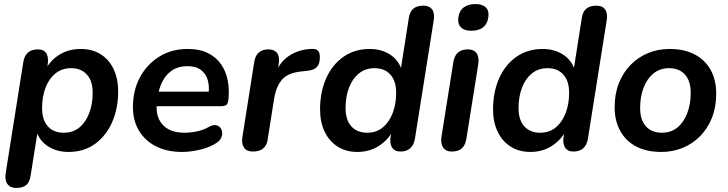

<svg xmlns="http://www.w3.org/2000/svg" viewBox="-20 -741 3597 949"><path d="M60 188Q31 188 17 169Q3 150 8 116L95 -433Q100 -465 118 -481Q136 -497 167 -497Q196 -497 208.5 -478Q221 -459 216 -424L207 -368L205 -398Q233 -447 277.5 -473Q322 -499 379 -499Q435 -499 476.5 -473.5Q518 -448 541 -400.5Q564 -353 564 -288Q564 -205 534.5 -137.5Q505 -70 450 -30Q395 10 318 10Q262 10 218.5 -17Q175 -44 158 -97H167L131 129Q126 160 109 174Q92 188 60 188ZM295 -85Q341 -85 372.5 -111Q404 -137 421 -182Q438 -227 438 -282Q438 -341 409.5 -372.5Q381 -404 331 -404Q286 -404 254 -378Q222 -352 205 -307.5Q188 -263 188 -207Q188 -148 216.5 -116.5Q245 -85 295 -85Z M880 10Q806 10 751.5 -17.5Q697 -45 667 -95Q637 -145 637 -212Q637 -294 671.5 -358.5Q706 -423 767 -461Q828 -499 907 -499Q968 -499 1009 -478Q1050 -457 1074 -421.5Q1098 -386 1106 -341Q1114 -296 1109 -249Q1107 -228 1098 -222Q1089 -216 1073 -216H737L747 -288H1027L1010 -273Q1016 -313 1007 -344.5Q998 -376 973.5 -395Q949 -414 906 -414Q862 -414 832 -394Q802 -374 785 -342.5Q768 -311 762 -275L757 -244Q745 -171 781 -128Q817 -85 891 -85Q921 -85 953 -91.5Q985 -98 1011 -113Q1030 -124 1044.5 -122.5Q1059 -121 1067.5 -111.5Q1076 -102 1078 -88.5Q1080 -75 1073.5 -60.5Q1067 -46 1051 -35Q1016 -12 968 -1Q920 10 880 10Z M1230 8Q1200 8 1186.5 -10.5Q1173 -29 1178 -63L1237 -437Q1242 -467 1260 -482Q1278 -497 1307 -497Q1336 -497 1349.5 -479Q1363 -461 1358 -427L1349 -371H1339Q1359 -430 1405 -462.5Q1451 -495 1514 -499Q1542 -501 1551.5 -491Q1561 -481 1561 -458Q1561 -425 1546 -409.5Q1531 -394 1499 -391L1470 -388Q1403 -381 1374 -347.5Q1345 -314 1335 -254L1303 -52Q1299 -22 1280.5 -7Q1262 8 1230 8Z M1746 10Q1691 10 1649.5 -16Q1608 -42 1585 -89.5Q1562 -137 1562 -201Q1562 -285 1591.5 -352.5Q1621 -420 1676.5 -459.5Q1732 -499 1808 -499Q1864 -499 1907 -472Q1950 -445 1967 -392L1960 -393L2001 -654Q2006 -685 2024 -699Q2042 -713 2073 -713Q2102 -713 2115.5 -695Q2129 -677 2124 -642L2031 -56Q2026 -25 2008 -8.5Q1990 8 1959 8Q1930 8 1917.5 -12.5Q1905 -33 1911 -67L1920 -122L1921 -92Q1894 -45 1849 -17.5Q1804 10 1746 10ZM1795 -85Q1841 -85 1872.5 -111.5Q1904 -138 1921 -182.5Q1938 -227 1938 -282Q1938 -341 1909.5 -372.5Q1881 -404 1831 -404Q1786 -404 1754 -378Q1722 -352 1705 -307.5Q1688 -263 1688 -207Q1688 -148 1716.5 -116.5Q1745 -85 1795 -85Z M2213 8Q2184 8 2170.5 -11.5Q2157 -31 2162 -65L2221 -435Q2226 -466 2244 -481.5Q2262 -497 2293 -497Q2322 -497 2335.5 -478Q2349 -459 2344 -424L2285 -54Q2280 -23 2262.5 -7.5Q2245 8 2213 8ZM2309 -589Q2275 -589 2258.5 -605.5Q2242 -622 2245 -652Q2249 -686 2271 -703.5Q2293 -721 2330 -721Q2364 -721 2381 -704.5Q2398 -688 2394 -658Q2390 -624 2368.5 -606.5Q2347 -589 2309 -589Z M2601 10Q2546 10 2504.5 -16Q2463 -42 2440 -89.5Q2417 -137 2417 -201Q2417 -285 2446.5 -352.5Q2476 -420 2531.5 -459.5Q2587 -499 2663 -499Q2719 -499 2762 -472Q2805 -445 2822 -392L2815 -393L2856 -654Q2861 -685 2879 -699Q2897 -713 2928 -713Q2957 -713 2970.5 -695Q2984 -677 2979 -642L2886 -56Q2881 -25 2863 -8.5Q2845 8 2814 8Q2785 8 2772.5 -12.5Q2760 -33 2766 -67L2775 -122L2776 -92Q2749 -45 2704 -17.5Q2659 10 2601 10ZM2650 -85Q2696 -85 2727.5 -111.5Q2759 -138 2776 -182.5Q2793 -227 2793 -282Q2793 -341 2764.5 -372.5Q2736 -404 2686 -404Q2641 -404 2609 -378Q2577 -352 2560 -307.5Q2543 -263 2543 -207Q2543 -148 2571.5 -116.5Q2600 -85 2650 -85Z M3248 10Q3176 10 3124.5 -17Q3073 -44 3045.5 -94Q3018 -144 3018 -211Q3018 -277 3039 -330Q3060 -383 3097.5 -421Q3135 -459 3184 -479Q3233 -499 3290 -499Q3362 -499 3413.5 -472Q3465 -445 3492.5 -395.5Q3520 -346 3520 -278Q3520 -212 3499 -159Q3478 -106 3440.5 -68Q3403 -30 3354 -10Q3305 10 3248 10ZM3251 -85Q3297 -85 3328.5 -111Q3360 -137 3377 -182Q3394 -227 3394 -282Q3394 -341 3365.5 -372.5Q3337 -404 3287 -404Q3242 -404 3210 -378Q3178 -352 3161 -307.5Q3144 -263 3144 -207Q3144 -148 3172.5 -116.5Q3201 -85 3251 -85Z"/></svg>

Font: Nunito ExtraLight
Style: Bold Italic
Weight: 700
Italic angle: -9°
Version: Version 3.602